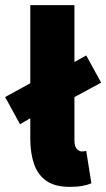

<svg xmlns="http://www.w3.org/2000/svg" viewBox="-48 -716 414 748"><path d="M30 -232 -28 -338 78 -396 209 -456 288 -500 346 -394 209 -320 78 -260ZM224 12Q166 12 132.5 -11.5Q99 -35 84.5 -77.5Q70 -120 70 -176V-696H242V-170Q242 -145 251.5 -135.5Q261 -126 270 -126Q275 -126 278.5 -126.5Q282 -127 288 -128L308 -2Q295 4 274 8Q253 12 224 12Z"/></svg>

Font: Assistant ExtraLight ExtraBold
Style: Regular
Weight: 800
Version: Version 3.000